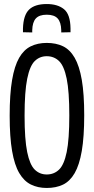

<svg xmlns="http://www.w3.org/2000/svg" viewBox="-20 -923 465 953"><path d="M212 10Q168 10 133.5 -7Q99 -24 75.5 -64Q52 -104 40 -173.5Q28 -243 28 -349Q28 -456 40 -526Q52 -596 75 -636Q98 -676 132.5 -693Q167 -710 212 -710Q258 -710 292.5 -693.5Q327 -677 350.5 -636.5Q374 -596 386 -526.5Q398 -457 398 -351Q398 -244 386 -174Q374 -104 350.5 -63.5Q327 -23 292.5 -6.5Q258 10 212 10ZM212 -57Q248 -57 273 -81Q298 -105 311 -168Q324 -231 324 -350Q324 -469 311 -532.5Q298 -596 273 -620Q248 -644 212 -644Q177 -644 152.5 -620Q128 -596 115 -532Q102 -468 102 -349Q102 -231 115 -168Q128 -105 152.5 -81Q177 -57 212 -57ZM212 -903Q266 -903 297.5 -877.5Q329 -852 330 -782Q330 -772 330 -763L284 -762Q284 -765 284 -767.5Q284 -770 284 -773Q283 -813 266 -831.5Q249 -850 212 -850Q175 -850 158 -831.5Q141 -813 140 -773Q140 -767 140 -762L94 -763Q94 -768 94 -772.5Q94 -777 94 -782Q96 -848 124.5 -875.5Q153 -903 212 -903Z"/></svg>

Font: Georama Condensed
Style: Regular
Weight: 400
Width: 3
Designer: Jean-Baptiste Levee
Foundry: Production Type
Version: Version 1.000